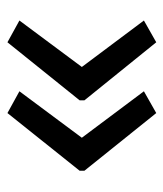

<svg xmlns="http://www.w3.org/2000/svg" viewBox="19 -528 450 529"><g transform="rotate(-90 244.5 -264.0)"><path d="M38 -270V-257L197 -59L257 -93L129 -264L257 -436L197 -469ZM232 -270V-257L392 -59L452 -93L324 -264L452 -436L392 -469Z"/></g></svg>

Font: Noto Sans Lao Looped SemiCondensed
Style: Regular
Weight: 400
Width: 4
Designer: Mark Frömberg, Ben Mitchell
Foundry: The Fontpad Ltd
Version: Version 1.002